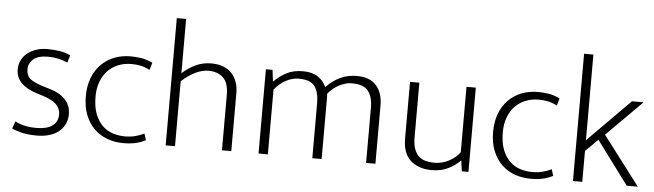

<svg xmlns="http://www.w3.org/2000/svg" viewBox="-46 -885 3633 1067"><g transform="rotate(5 1770.5 -351.0)"><path d="M317 -411Q267 -434 208 -434Q154 -434 127 -411.5Q100 -389 100 -354Q100 -319 123 -300.5Q146 -282 204 -265L234 -256Q291 -239 321 -206Q351 -173 351 -125Q351 -97 340 -72.5Q329 -48 308 -30Q287 -12 255.5 -2Q224 8 183 8Q138 8 104 0.5Q70 -7 44 -19L58 -60Q84 -47 112 -40.5Q140 -34 178 -34Q235 -34 266 -56Q297 -78 297 -119Q297 -151 274.5 -174.5Q252 -198 195 -216L163 -226Q46 -263 46 -349Q46 -377 57.5 -400.5Q69 -424 89.5 -440.5Q110 -457 138.5 -466.5Q167 -476 202 -476Q234 -476 268 -471Q302 -466 330 -452Z M672 -30Q704 -30 730 -37Q756 -44 779 -55L790 -19Q763 -5 733.5 1.5Q704 8 666 8Q619 8 577.5 -7Q536 -22 504.5 -52Q473 -82 454.5 -127.5Q436 -173 436 -234Q436 -290 453 -335Q470 -380 501 -411.5Q532 -443 573.5 -459.5Q615 -476 665 -476Q696 -476 725 -471.5Q754 -467 788 -451L776 -410Q749 -424 724.5 -429Q700 -434 674 -434Q633 -434 599 -420Q565 -406 541 -380.5Q517 -355 503.5 -318.5Q490 -282 490 -237Q490 -177 506 -137.5Q522 -98 547.5 -74Q573 -50 605.5 -40Q638 -30 672 -30Z M954 0H902V-710H954V-407Q987 -437 1027 -456.5Q1067 -476 1115 -476Q1154 -476 1183 -464.5Q1212 -453 1230.5 -432.5Q1249 -412 1258.5 -384.5Q1268 -357 1268 -324V0H1216V-308Q1216 -377 1185 -405.5Q1154 -434 1103 -434Q1067 -434 1028 -414.5Q989 -395 954 -362Z M1472 0H1420V-470H1457L1465 -405Q1498 -438 1536 -457.5Q1574 -477 1627 -477Q1677 -477 1709 -456.5Q1741 -436 1757 -400Q1792 -437 1834 -457Q1876 -477 1927 -477Q1999 -477 2035.5 -436.5Q2072 -396 2072 -324V0H2020V-308Q2020 -368 1994.5 -401Q1969 -434 1903 -434Q1869 -434 1832.5 -415Q1796 -396 1771 -364Q1772 -355 1772 -344Q1772 -333 1772 -324V0H1720V-308Q1720 -368 1696 -401Q1672 -434 1607 -434Q1570 -434 1534.5 -414.5Q1499 -395 1472 -361Z M2539 -470H2591V0H2554L2546 -59H2544Q2520 -33 2480 -12.5Q2440 8 2386 8Q2313 8 2268.5 -31.5Q2224 -71 2224 -155V-470H2276V-166Q2276 -127 2285 -101.5Q2294 -76 2310 -61Q2326 -46 2348.5 -40Q2371 -34 2397 -34Q2442 -34 2480.5 -55Q2519 -76 2539 -105Z M2944 -30Q2976 -30 3002 -37Q3028 -44 3051 -55L3062 -19Q3035 -5 3005.5 1.5Q2976 8 2938 8Q2891 8 2849.5 -7Q2808 -22 2776.5 -52Q2745 -82 2726.5 -127.5Q2708 -173 2708 -234Q2708 -290 2725 -335Q2742 -380 2773 -411.5Q2804 -443 2845.5 -459.5Q2887 -476 2937 -476Q2968 -476 2997 -471.5Q3026 -467 3060 -451L3048 -410Q3021 -424 2996.5 -429Q2972 -434 2946 -434Q2905 -434 2871 -420Q2837 -406 2813 -380.5Q2789 -355 2775.5 -318.5Q2762 -282 2762 -237Q2762 -177 2778 -137.5Q2794 -98 2819.5 -74Q2845 -50 2877.5 -40Q2910 -30 2944 -30Z M3226 -172V0H3174V-710H3226V-232L3462 -470H3527L3329 -272L3536 0H3474L3295 -241Z"/></g></svg>

Font: Mukta Vaani ExtraLight
Style: Regular
Weight: 275
Designer: Noopur Datye, Girish Dalvi, Yashodeep Gholap, Pallavi Karambelkar
Foundry: Ek Type
Version: Version 2.538;PS 1.000;hotconv 16.6.51;makeotf.lib2.5.65220;